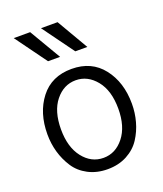

<svg xmlns="http://www.w3.org/2000/svg" viewBox="-148 -896 856 1009"><g transform="rotate(-20 279.5 -391.0)"><path d="M43 0ZM119.1 -262.7Q119.1 -163.1 165 -104.5Q210.9 -45.9 279.3 -45.9Q346.7 -45.9 393.1 -104.5Q439.5 -163.1 439.5 -262.7Q439.5 -364.3 392.6 -421.9Q345.7 -479.5 279.3 -479.5Q211.9 -479.5 165.5 -421.9Q119.1 -364.3 119.1 -262.7ZM43 -262.7Q43 -382.8 105 -462.9Q167 -543 279.3 -543Q390.6 -543 453.1 -462.9Q515.6 -382.8 515.6 -262.7Q515.6 -211.9 502.4 -164.1Q489.3 -116.2 462.4 -74.7Q435.5 -33.2 388.2 -7.8Q340.8 17.6 279.3 17.6Q218.8 17.6 171.4 -7.3Q124 -32.2 97.2 -73.7Q70.3 -115.2 56.6 -163.1Q43 -210.9 43 -262.7ZM49.8 -798.8H141.6L245.1 -623H177.7ZM202.1 -798.8H294.9L397.5 -623H330.1Z"/></g></svg>

Font: Batunionen A1
Style: Regular
Weight: 400
Designer: HanYang I&C Co.,Ltd.
Foundry: HanYang I&C Co.,Ltd.
Version: Version 2.50; ttfautohint (v1.6)